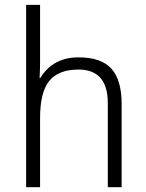

<svg xmlns="http://www.w3.org/2000/svg" viewBox="-20 -780 610 800"><path d="M429.2 0V-350.1Q429.2 -490.2 307.1 -490.2Q224.1 -490.2 185.5 -443.1Q147 -396 147 -289.1V0H88.9V-759.8H147V-518.1Q147 -495.1 145 -455.1H147.9Q200.7 -541 307.1 -541Q402.3 -541 444.6 -493.4Q486.8 -445.8 486.8 -347.2V0Z"/></svg>

Font: Droid Sans TV
Style: Regular
Weight: 300
Version: Version 1.00